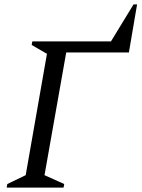

<svg xmlns="http://www.w3.org/2000/svg" viewBox="-20 -847 639 867"><path d="M10 0 13 -16 96 -56 192 -604 123 -644 126 -660H481L583 -827H599L562 -610H279L181 -56L270 -16L267 0Z"/></svg>

Font: Spectral
Style: Italic
Weight: 400
Italic angle: -10°
Designer: Jean-Baptiste Levee
Foundry: Production Type
Version: Version 2.001